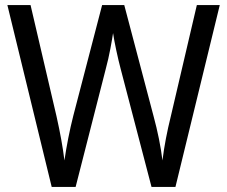

<svg xmlns="http://www.w3.org/2000/svg" viewBox="-20 -734 893 754"><path d="M843 -714 669 0H575L454 -463Q445 -497 436.5 -537Q428 -577 424 -604Q421 -583 413.5 -543Q406 -503 395 -462L277 0H183L9 -714H100L202 -277Q224 -179 233 -104Q239 -145 248 -191Q257 -237 268 -280L381 -714H468L583 -278Q595 -234 604 -189.5Q613 -145 618 -104Q623 -145 631.5 -189.5Q640 -234 651 -278L753 -714Z"/></svg>

Font: Noto Sans SemiCondensed
Style: Regular
Weight: 400
Width: 4
Designer: Monotype Design Team
Foundry: Monotype Imaging Inc.
Version: Version 2.013; ttfautohint (v1.8.4.7-5d5b)